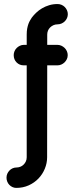

<svg xmlns="http://www.w3.org/2000/svg" viewBox="-20 -729 404 951"><path d="M213.4 49.8Q213.4 79.1 202.1 106.4Q190.9 133.8 170.7 155Q150.4 176.3 122.3 189Q94.2 201.7 60.5 201.7Q50.3 201.7 41.5 197.5Q32.7 193.4 26.1 186.5Q19.5 179.7 15.9 170.4Q12.2 161.1 12.2 151.4Q12.2 140.6 16.1 131.6Q20 122.6 26.9 115.5Q33.7 108.4 42.7 104.5Q51.8 100.6 62 100.6Q70.8 100.6 80.1 97.2Q89.4 93.8 96.4 86.9Q103.5 80.1 107.9 70.8Q112.3 61.5 112.3 49.8V-405.3H98.1Q76.7 -405.3 62.3 -419.7Q47.9 -434.1 47.9 -456.1Q47.9 -465.8 51.8 -475.1Q55.7 -484.4 62.5 -491.2Q69.3 -498 78.6 -502.4Q87.9 -506.8 98.1 -506.8H112.3V-557.6Q112.3 -574.7 114.7 -587.6Q117.2 -600.6 120.8 -610.6Q124.5 -620.6 128.9 -627.9Q133.3 -635.3 137.7 -642.1Q146.5 -653.8 159.2 -666Q171.9 -678.2 188 -687.7Q204.1 -697.3 223.4 -703.1Q242.7 -709 265.1 -709Q275.4 -709 284.7 -705.1Q293.9 -701.2 300.8 -694.3Q307.6 -687.5 311.8 -678.2Q315.9 -668.9 315.9 -658.7Q315.9 -648.4 311.8 -639.2Q307.6 -629.9 300.5 -623Q293.5 -616.2 284.2 -612.3Q274.9 -608.4 264.6 -608.4Q253.4 -608.4 244.1 -604Q234.9 -599.6 228 -592.8Q221.2 -585.9 217.5 -576.9Q213.9 -567.9 213.9 -557.6V-506.8H264.2Q274.4 -506.8 283.7 -502.7Q293 -498.5 300 -491.7Q307.1 -484.9 311.3 -475.3Q315.4 -465.8 315.4 -456.1Q315.4 -444.8 311 -435.8Q306.6 -426.8 299.6 -419.9Q292.5 -413.1 283.4 -409.2Q274.4 -405.3 264.2 -405.3H213.9Z"/></svg>

Font: TGL 0-17
Style: Regular
Weight: 400
Designer: Peter Wiegel
Foundry: Peter Wiegel
Version: Version 1.003 2010